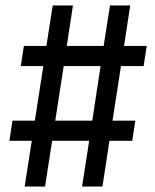

<svg xmlns="http://www.w3.org/2000/svg" viewBox="-20 -679 565 699"><path d="M181.2 -239.7H315.9L346.2 -438.5H211.9ZM144 0H69.8L95.7 -166.5H14.2L25.4 -239.7H106.9L137.7 -438.5H55.7L66.9 -511.7H148.9L171.9 -659.2H245.6L223.1 -511.7H357.4L380.4 -659.2H454.1L431.6 -511.7H514.2L502.9 -438.5H420.4L389.6 -239.7H472.7L461.4 -166.5H378.4L353 0H278.8L304.7 -166.5H169.9Z"/></svg>

Font: Anka/Coder Condensed
Style: Regular
Weight: 400
Width: 4
Monospace: yes
Version: Version 1.100